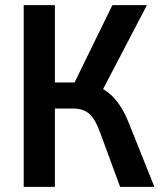

<svg xmlns="http://www.w3.org/2000/svg" viewBox="-20 -725 630 745"><path d="M72 0V-705H193V-405H279L260 -386L416 -705H550L372 -364L322 -400Q358 -394 386.5 -375.5Q415 -357 438 -326Q461 -295 479 -250L579 0H446L371 -204Q352 -259 328.5 -281.5Q305 -304 263 -304H193V0Z"/></svg>

Font: Nunito Sans 10pt Condensed
Style: Bold
Weight: 700
Width: 3
Designer: Vernon Adams
Foundry: Vernon Adams
Version: Version 3.101;gftools[0.9.27]